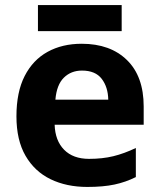

<svg xmlns="http://www.w3.org/2000/svg" viewBox="-20 -729 631 759"><path d="M303 -556Q416 -556 482 -491.5Q548 -427 548 -308V-236H196Q198 -173 233.5 -137Q269 -101 332 -101Q385 -101 428 -111.5Q471 -122 517 -144V-29Q477 -9 432.5 0.5Q388 10 325 10Q243 10 180 -20.5Q117 -51 81 -113Q45 -175 45 -269Q45 -365 77.5 -428.5Q110 -492 168 -524Q226 -556 303 -556ZM304 -450Q261 -450 232.5 -422Q204 -394 199 -335H408Q407 -385 382 -417.5Q357 -450 304 -450ZM461 -709V-606H130V-709Z"/></svg>

Font: Noto Sans Kannada
Style: Bold
Weight: 700
Designer: Jelle Bosma - Monotype Design Team
Foundry: Monotype Imaging Inc.
Version: Version 2.005; ttfautohint (v1.8.4.7-5d5b)